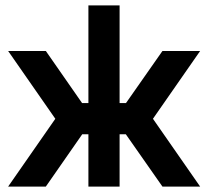

<svg xmlns="http://www.w3.org/2000/svg" viewBox="-20 -688 767 708"><path d="M10 -500 184 -250 10 0H149L323 -250L149 -500ZM718 -500H579L404 -250L579 0H718L544 -250ZM306 -668V-308H201V-193H306V0H421V-193H527V-308H421V-668Z"/></svg>

Font: Unageo
Style: SemiBold
Weight: 600
Designer: Richard Sepsi
Foundry: Richard Sepsi
Version: Version 2.000